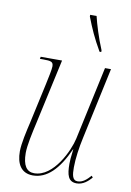

<svg xmlns="http://www.w3.org/2000/svg" viewBox="-87 -820 602 885"><g transform="rotate(10 213.5 -378.0)"><path d="M334 -606H342V-614C319 -669 301 -728 292 -766H262V-758C283 -704 300 -665 334 -606ZM335 10C365 10 387 -10 404 -29L398 -37C380 -17 362 0 338 0C313 0 310 -26 310 -61C310 -101 318 -156 328 -201L400 -536H372L298 -193C286 -137 225 -2 134 -2C99 -2 80 -29 80 -88C80 -123 94 -186 104 -230L171 -536H71L69 -526H84C122 -526 132 -523 132 -501C132 -487 123 -446 116 -413L76 -230C66 -187 52 -127 52 -90C52 -33 74 9 130 9C195 9 248 -43 292 -142H293C288 -104 287 -87 287 -73C287 -22 295 10 335 10Z"/></g></svg>

Font: Noto Serif Display Condensed Thin
Style: Italic
Weight: 100
Width: 3
Italic angle: -12°
Designer: Monotype Design Team
Foundry: Monotype Imaging Inc.
Version: Version 2.009